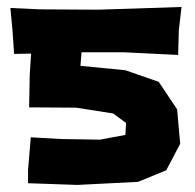

<svg xmlns="http://www.w3.org/2000/svg" viewBox="-20 -519 559 551"><path d="M9.8 -496.1 15.6 -434.6 20.5 -364.3 69.3 -365.2 65.4 -305.7 63.5 -210.9 198.2 -210 304.7 -193.4 341.8 -166 339.8 -131.8 266.6 -118.2 153.3 -120.1 68.4 -125 60.5 -31.2V6.8L202.1 11.7L376 2.9L457 -30.3L497.1 -106.4L488.3 -205.1L435.5 -284.2L339.8 -317.4L210.9 -330.1L213.9 -369.1H333L491.2 -361.3L493.2 -432.6L501 -499L261.7 -491.2L93.8 -492.2Z"/></svg>

Font: MaokenAssortedSans-Lite
Style: Lite
Weight: 400
Version: Version 1.400